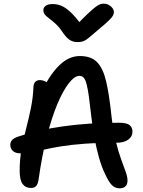

<svg xmlns="http://www.w3.org/2000/svg" viewBox="-20 -1015 780 1045"><path d="M631 10Q606 10 588.5 -8Q571 -26 552 -68Q534 -104 519 -156.5Q504 -209 493.5 -268Q483 -327 477 -380Q470 -445 464 -488Q458 -531 451.5 -556Q445 -581 436 -591.5Q427 -602 412 -602Q386 -602 354.5 -562Q323 -522 292 -448Q261 -374 234.5 -270Q208 -166 190 -38Q187 -15 177.5 -3.5Q168 8 149 8Q119 8 103 -13.5Q87 -35 87 -87Q87 -147 97.5 -204Q108 -261 122.5 -316.5Q137 -372 148.5 -428.5Q160 -485 162 -542Q163 -559 171.5 -569Q180 -579 197 -579Q213 -579 229 -570.5Q245 -562 258 -542L213 -529Q257 -617 307 -663.5Q357 -710 415 -710Q477 -710 509.5 -675.5Q542 -641 558.5 -569Q575 -497 587 -381Q596 -302 610.5 -244.5Q625 -187 639.5 -147.5Q654 -108 664 -80.5Q674 -53 674 -32Q674 -12 663 -1Q652 10 631 10ZM96 -180Q65 -180 50.5 -193Q36 -206 36 -227Q36 -242 45.5 -252.5Q55 -263 77 -271Q185 -308 324 -327.5Q463 -347 627 -347Q670 -347 685.5 -334Q701 -321 701 -298Q701 -272 678 -255Q655 -238 613 -238Q512 -238 438.5 -232.5Q365 -227 312.5 -218.5Q260 -210 222 -201Q184 -192 154.5 -186Q125 -180 96 -180ZM544 -995Q560 -995 572.5 -988Q585 -981 592.5 -970.5Q600 -960 600 -948Q600 -941 595.5 -931.5Q591 -922 573.5 -904.5Q556 -887 517 -855Q487 -830 469.5 -814.5Q452 -799 438 -792.5Q424 -786 402 -786Q378 -786 360.5 -797Q343 -808 324 -835Q302 -868 282 -886Q262 -904 247 -915Q232 -926 224 -936Q216 -946 216 -960Q216 -975 229.5 -984Q243 -993 267 -993Q291 -993 314 -983.5Q337 -974 364.5 -948.5Q392 -923 429 -872H390Q432 -916 458.5 -941Q485 -966 500.5 -977.5Q516 -989 525.5 -992Q535 -995 544 -995Z"/></svg>

Font: Shantell Sans Medium
Style: Regular
Weight: 500
Designer: Stephen Nixon, Anya Danilova, Shantell Martin
Foundry: Arrow Type
Version: Version 1.011;[c5ecc13dd]